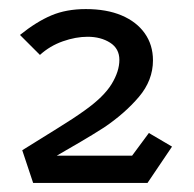

<svg xmlns="http://www.w3.org/2000/svg" viewBox="-20 -621 428 423"><path d="M53 -218 29 -290Q72 -317 107 -338.5Q142 -360 167 -378Q209 -408 226 -436Q243 -464 243 -489Q243 -514 222.5 -527Q202 -540 173 -540Q147 -540 118.5 -530Q90 -520 68 -500L24 -544Q60 -573 93 -587Q126 -601 169 -601Q215 -601 248 -587Q281 -573 299 -547.5Q317 -522 317 -488Q317 -444 286 -407.5Q255 -371 209 -340Q184 -324 157.5 -308.5Q131 -293 105 -278H271L308 -328L359 -298L305 -218Z"/></svg>

Font: Podkova VF Beta
Style: Regular
Weight: 400
Designer: Ilya Yudin
Foundry: Cyreal (www.cyreal.org)
Version: Version 2.100